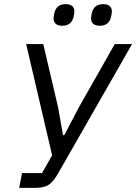

<svg xmlns="http://www.w3.org/2000/svg" viewBox="-20 -912 661 932"><path d="M282 -787C315 -787 332 -804 338 -834C340 -846 341 -852 341 -857C341 -880 325 -892 299 -892C266 -892 249 -875 243 -845C241 -833 240 -827 240 -822C240 -799 256 -787 282 -787ZM464 -787C497 -787 514 -804 520 -834C522 -846 523 -852 523 -857C523 -880 507 -892 481 -892C448 -892 431 -875 425 -845C423 -833 422 -827 422 -822C422 -799 438 -787 464 -787ZM73 0H147C206 0 229 -13 263 -72L621 -698H537L364 -393L292 -256H286L262 -391L190 -698H107L233 -158L184 -72H87Z"/></svg>

Font: Braiins Sans
Style: Italic
Weight: 400
Italic angle: -11.31°
Designer: Mike Abbink, Paul van der Laan, Pieter van Rosmalen, Jiri Chlebus, Lubos Buracinsky
Foundry: Bold Monday, Sudetype
Version: Version 1.000;hotconv 1.0.109;makeotfexe 2.5.65596